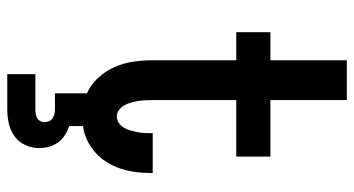

<svg xmlns="http://www.w3.org/2000/svg" viewBox="-248 -528 995 540"><g transform="rotate(90 250.0 -257.5)"><path d="M188 220V141H288Q294 141 300 140Q306 139 311.5 136Q317 133 320 127.5Q323 122 323 116Q323 109 320.5 103Q318 97 312.5 93Q307 89 300.5 87.5Q294 86 288 86H242V-4Q217 -15 198 -36Q179 -57 168 -82Q157 -107 153 -134Q149 -161 149 -189V-424H70V-520H149V-735H261V-520H420V-424H261V-189Q261 -178 261.5 -168Q262 -158 263.5 -148Q265 -138 268 -128Q271 -118 275.5 -109.5Q280 -101 288.5 -94.5Q297 -88 307 -88Q317 -88 325.5 -94Q334 -100 339 -108.5Q344 -117 346.5 -126.5Q349 -136 351 -145.5Q353 -155 353.5 -165Q354 -175 354 -184V-189H466V-180Q466 -148 459 -117Q452 -86 435.5 -59.5Q419 -33 392 -15Q365 3 334 7V46Q347 50 359 57.5Q371 65 379.5 76.5Q388 88 392 102Q396 116 396 130Q396 150 387.5 169Q379 188 363 199.5Q347 211 327.5 215.5Q308 220 288 220Z"/></g></svg>

Font: Iosevka
Style: Bold
Weight: 700
Monospace: yes
Designer: Belleve Invis
Foundry: Belleve Invis
Version: Version 32.5.0; ttfautohint (v1.8.4)